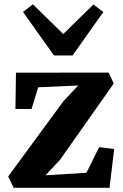

<svg xmlns="http://www.w3.org/2000/svg" viewBox="-20 -894 584 914"><path d="M352.5 -487 162 -478.5 130 -375H53.5L56 -548L497 -548.5L521.5 -496.5L265.5 -133L196.5 -59.5L391.5 -71.5L452 -193.5L523.5 -184.5L501.5 0H45L19 -54L282.5 -413ZM237 -630 89.5 -837 136.5 -873.5 281 -732 424.5 -872.5 472 -837 325.5 -630Z"/></svg>

Font: Merriweather 36pt ExtraBold
Style: Regular
Weight: 800
Designer: Eben Sorkin
Foundry: Eben Sorkin
Version: Version 2.100